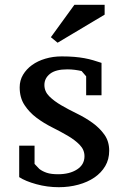

<svg xmlns="http://www.w3.org/2000/svg" viewBox="-20 -770 526 800"><path d="M332 -119Q332 -146 312 -166.5Q292 -187 262 -204.5Q232 -222 197 -239.5Q162 -257 132 -279.5Q102 -302 82 -332.5Q62 -363 62 -406Q62 -435 76 -458.5Q90 -482 113.5 -499Q137 -516 169 -525.5Q201 -535 237 -535Q267 -535 290 -533Q313 -531 332 -527.5Q351 -524 368 -519Q385 -514 403 -508V-373H339V-452L320 -474Q307 -477 292 -479Q277 -481 260 -481Q212 -481 188.5 -462.5Q165 -444 165 -416Q165 -389 185 -369Q205 -349 235 -331.5Q265 -314 300 -297Q335 -280 365 -258.5Q395 -237 415 -209Q435 -181 435 -142Q435 -106 418.5 -78Q402 -50 373.5 -30.5Q345 -11 306.5 -0.5Q268 10 225 10Q177 10 131.5 -2.5Q86 -15 60 -32V-163H124V-87L144 -66Q157 -56 175 -50Q193 -44 222 -44Q270 -44 301 -64Q332 -84 332 -119ZM290 -750H416V-709L220 -592L192 -615Z"/></svg>

Font: PT Serif Caption
Style: Regular
Weight: 400
Designer: A.Korolkova, O.Umpeleva, V.Yefimov
Foundry: ParaType Ltd
Version: Version 1.000W OFL